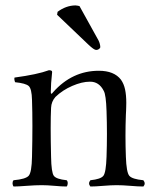

<svg xmlns="http://www.w3.org/2000/svg" viewBox="-20 -678 565 703"><path d="M271 -655.8 340.8 -529.8Q346.7 -517.6 347.2 -505.9Q347.2 -502 342.5 -498.5Q337.9 -495.1 332 -495.1Q324.2 -495.1 303.2 -515.1L189 -624L190.9 -634.8Q221.7 -657.7 255.9 -658.2Q263.2 -657.7 271 -655.8ZM174.8 -340.8Q244.6 -418.9 341.8 -418.9Q397.9 -418.9 422.9 -386.2Q433.6 -371.1 438 -350.3Q442.4 -329.6 442.4 -301.3Q442.4 -294.9 442.1 -286.6Q441.9 -278.3 441.7 -273.4Q441.4 -268.6 440.9 -257.8Q438 -180.7 440.9 -104Q442.9 -46.9 453.4 -34.4Q463.9 -22 504.9 -18.1Q514.6 -5.9 504.9 4.9Q485.8 4.9 457 2.4Q428.2 0 407.2 0Q387.2 0 358.2 2.4Q329.1 4.9 311 4.9Q301.3 -6.3 311 -18.1Q349.1 -22 358.6 -34.4Q368.2 -46.9 370.1 -104Q373 -188 370.1 -271Q368.2 -331.1 359.9 -345.2Q342.8 -379.4 309.1 -378.9Q280.3 -378.9 244.6 -363.5Q209 -348.1 183.1 -323.2Q168 -306.2 167 -283.2Q164.1 -223.1 167 -104Q168 -46.9 177 -34.4Q186 -22 224.1 -18.1Q228 -14.2 228 -7.1Q228 0 224.1 4.9Q206.1 4.9 179.4 2.4Q152.8 0 132.8 0Q109.9 0 77.9 2.4Q45.9 4.9 29.8 4.9Q25.9 0 25.9 -7.1Q25.9 -14.2 29.8 -18.1Q73.7 -22 85 -34.4Q96.2 -46.9 97.2 -104Q100.1 -225.1 97.2 -312Q96.2 -353 85.2 -363Q74.2 -373 35.2 -377Q31.2 -388.2 33.2 -394Q117.2 -405.3 159.2 -420.9Q171.4 -420.9 170.9 -414.1Q166 -370.1 166 -340.8Q166 -328.6 174.8 -340.8Z"/></svg>

Font: Linux Libertine Display
Style: Regular
Weight: 400
Designer: Philipp H. Poll
Foundry: Philipp H. Poll
Version: Version 5.0.9